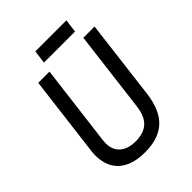

<svg xmlns="http://www.w3.org/2000/svg" viewBox="-226 -900 1027 1027"><g transform="rotate(-45 288.0 -386.5)"><path d="M489 -201Q475 -92 419.5 -40Q364 12 261 12Q163 12 111.5 -34Q60 -80 60 -165Q60 -183 63 -204L119 -655H204L147 -197Q145 -181 145 -173Q145 -121 177 -93Q209 -65 267 -65Q328 -65 361.5 -96Q395 -127 403 -194L460 -655H545ZM217 -710 227 -785H462L452 -710Z"/></g></svg>

Font: Ropa Sans
Style: Italic
Weight: 400
Version: Version 1.100